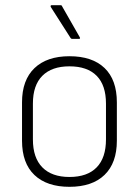

<svg xmlns="http://www.w3.org/2000/svg" viewBox="-20 -710 536 741"><path d="M248 11Q161 11 113 -34.5Q65 -80 65 -167V-315Q65 -401 113 -447Q161 -493 248 -493Q336 -493 383.5 -447.5Q431 -402 431 -315V-167Q431 -81 383.5 -35Q336 11 248 11ZM248 -27Q317 -27 353 -64Q389 -101 389 -172V-310Q389 -381 353 -417.5Q317 -454 248 -454Q180 -454 143.5 -417.5Q107 -381 107 -310V-172Q107 -101 143.5 -64Q180 -27 248 -27ZM258 -560Q254 -560 252 -564L176 -683Q175 -685 175.5 -687.5Q176 -690 179 -690H213Q219 -690 220 -685L288 -566Q291 -560 285 -560Z"/></svg>

Font: Sofia Sans Semi Condensed ExtraLight
Style: Regular
Weight: 250
Version: Version 4.100